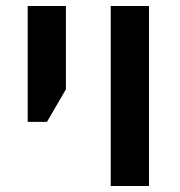

<svg xmlns="http://www.w3.org/2000/svg" viewBox="-20 -618 597 638"><path d="M348 0V-598H475V0ZM72 -213V-598H199V-321L136 -213Z"/></svg>

Font: Noto Sans Hebrew Semi
Style: Regular
Weight: 600
Designer: Monotype Design Team
Foundry: Monotype Imaging Inc.
Version: Version 1.902